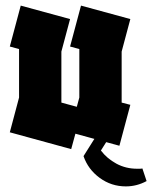

<svg xmlns="http://www.w3.org/2000/svg" viewBox="-20 -520 543 685"><path d="M234 12 15 -48 48 -172V-345L15 -354L54 -500L230 -452L199 -336V-154L254 -139L263 -172V-345L230 -354L269 -500L445 -452L414 -336V-154L445 -146L406 0L249 -43ZM488 81 503 126Q468 145 429 145Q377 145 335.5 114.5Q294 84 278 37L334 -52L369 -29L340 17Q362 46 395.5 64Q429 82 469 82Q474 82 479 82Q484 82 488 81Z"/></svg>

Font: Blaka Ink
Style: Regular
Weight: 400
Designer: Mohamed Gaber
Foundry: Kief Type Foundry
Version: Version 1.003; ttfautohint (v1.8.4.7-5d5b)